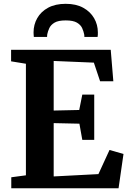

<svg xmlns="http://www.w3.org/2000/svg" viewBox="-20 -1010 692 1030"><path d="M119 -69.5V-668L39.5 -681V-743H574L588 -574H517L483.5 -674L268 -683V-417L405 -420L421.5 -502.5H485.5V-259.5H421.5L406 -346.5L268 -349.5V-63.5L508 -76L567.5 -205.5L642.5 -184L616 0H40.5V-59ZM332.5 -989.5Q388 -989.5 426.2 -968.5Q464.5 -947.5 484.8 -912.5Q505 -877.5 505 -836Q505 -829.5 504.8 -823.5Q504.5 -817.5 503.5 -812H432.5Q432.5 -814.5 432.5 -818.2Q432.5 -822 431.5 -826Q428.5 -841.5 420.8 -859Q413 -876.5 392.8 -888.5Q372.5 -900.5 332.5 -900.5Q292.5 -900.5 272.5 -888.5Q252.5 -876.5 244.5 -859Q236.5 -841.5 233.5 -826Q233 -822 232.8 -818.2Q232.5 -814.5 232.5 -812H161.5Q161 -817.5 160.5 -823.8Q160 -830 160 -836Q160 -878 180 -913Q200 -948 238.5 -968.8Q277 -989.5 332.5 -989.5Z"/></svg>

Font: Merriweather 20pt
Style: Bold
Weight: 700
Version: Version 2.100